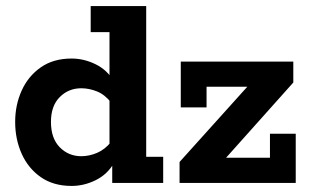

<svg xmlns="http://www.w3.org/2000/svg" viewBox="-20 -603 1024 633"><path d="M216 10Q156 10 114.5 -19Q73 -48 51.5 -96Q30 -144 30 -201Q30 -257 51.5 -304.5Q73 -352 114.5 -381Q156 -410 216 -410Q257 -410 295.5 -391Q334 -372 356 -334L341 -332V-497H279V-583H462V-86H518V0H350V-75L356 -66Q334 -28 295.5 -9Q257 10 216 10ZM248 -88Q274 -88 300 -99Q326 -110 347 -136L341 -90V-305L347 -264Q326 -291 300 -301.5Q274 -312 248 -312Q206 -312 177 -283Q148 -254 148 -201Q148 -147 177 -117.5Q206 -88 248 -88ZM572 0V-69L825 -350L840 -317H661V-249H576V-400H947V-331L695 -49L679 -83H870V-162H955V0Z"/></svg>

Font: Rokkitt SemiBold
Style: Bold
Weight: 700
Version: Version 3.103